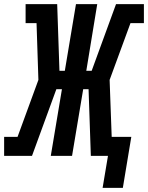

<svg xmlns="http://www.w3.org/2000/svg" viewBox="-54 -755 717 930"><path d="M443 155 469 0H386L375 -323H349L295 0H192L246 -323H219L101 0H-34V-92H31L132 -368L123 -643H70V-735H223L234 -412H260L314 -735H417L364 -412H390L508 -735H643V-643H578L477 -368L487 -92H582L541 155Z"/></svg>

Font: Iosevka Slab Semibold Extended
Style: Italic
Weight: 600
Width: 7
Italic angle: -9°
Monospace: yes
Designer: Belleve Invis
Foundry: Belleve Invis
Version: Version 11.1.0; ttfautohint (v1.8.3)